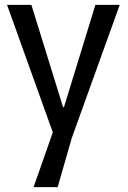

<svg xmlns="http://www.w3.org/2000/svg" viewBox="-20 -603 528 789"><path d="M118 166 197 -59 9 -583H109L239 -163H243L372 -583H472L275 -36L217 166Z"/></svg>

Font: Ruda Medium
Style: Regular
Weight: 500
Version: Version 2.001